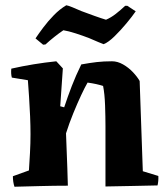

<svg xmlns="http://www.w3.org/2000/svg" viewBox="-20 -705 637 730"><path d="M35 5Q29 -13 29 -35L90 -57Q92 -87 94 -123.5Q96 -160 96 -195Q96 -225 94.5 -262.5Q93 -300 90.5 -336.5Q88 -373 86 -400L25 -410Q21 -425 23 -444Q107 -463 194 -472L219 -445L209 -301L224 -297Q238 -339 253 -378Q268 -417 289 -460Q322 -466 348 -469Q374 -472 406 -472Q427 -472 448 -460Q469 -448 485.5 -430.5Q502 -413 511 -397Q514 -311 517 -225.5Q520 -140 523 -54L582 -36Q583 -17 579 0Q540 1 486 2Q432 3 381 4V-226Q381 -260 379.5 -304Q378 -348 372 -378Q349 -386 313 -391Q303 -374 288.5 -343Q274 -312 258.5 -274Q243 -236 231 -198L236 -66L237 -32Q237 -24 237.5 -16Q238 -8 238 1Q186 1 131 2.5Q76 4 35 5ZM144 -535 115 -559Q127 -577 145 -601Q163 -625 185 -647.5Q207 -670 232 -685Q239 -684 255 -677.5Q271 -671 289 -663Q313 -654 339.5 -644.5Q366 -635 383 -630Q402 -638 420.5 -652.5Q439 -667 456 -683H464L496 -662Q483 -643 461 -616.5Q439 -590 415.5 -567Q392 -544 374 -537Q370 -538 354 -545Q338 -552 319 -560Q296 -569 268 -578Q240 -587 221 -590Q206 -580 187 -565Q168 -550 153 -536Z"/></svg>

Font: Labrada
Style: Bold
Weight: 700
Designer: Mercedes Jáuregui
Foundry: Omnibus-Type Team
Version: Version 1.000; ttfautohint (v1.8.4.7-5d5b)